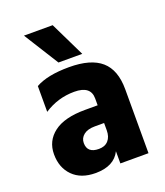

<svg xmlns="http://www.w3.org/2000/svg" viewBox="-136 -823 787 917"><g transform="rotate(-20 258.0 -364.0)"><path d="M326 -554H205L94 -731H240ZM192 3Q118 3 76.5 -39Q35 -81 35 -149Q35 -217 88.5 -257.5Q142 -298 247 -298H311V-333Q311 -397 227.5 -397Q144 -397 74 -351V-482Q134 -516 244.5 -516Q355 -516 408 -469.5Q461 -423 461 -325V0H318V-62Q286 3 192 3ZM246 -100Q277 -100 294 -119Q311 -138 311 -171V-208H264Q227 -208 207 -192Q187 -176 187 -151Q187 -100 246 -100Z"/></g></svg>

Font: Hind Vadodara
Style: Bold
Weight: 700
Designer: Hitesh Malaviya
Foundry: Indian Type Foundry
Version: Version 0.702;PS 1.0;hotconv 1.0.81;makeotf.lib2.5.63406